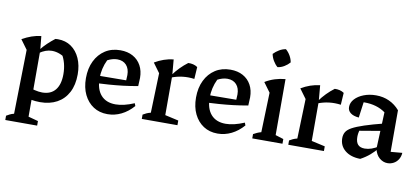

<svg xmlns="http://www.w3.org/2000/svg" viewBox="-80 -1016 3270 1496"><g transform="rotate(10 1555.5 -268.5)"><path d="M259 9Q224 9 183.5 2Q143 -5 99 -19L119 -102Q166 -85 201 -76.5Q236 -68 263 -68Q331 -68 366.5 -111.5Q402 -155 402 -237Q402 -281 391.5 -321.5Q381 -362 359 -397L411 -349Q349 -401 283 -401Q234 -401 183 -365L182 -389Q208 -422 235.5 -448Q263 -474 293 -497Q299 -497 303.5 -497.5Q308 -498 313 -498Q374 -498 418.5 -467Q463 -436 487.5 -381Q512 -326 512 -255Q512 -171 481 -112Q450 -53 393.5 -22Q337 9 259 9ZM18 193V159Q30 152 43.5 145Q57 138 77 133L87 -374L32 -449Q69 -470 106 -483Q143 -496 181 -500L192 -386V136L270 157V193Z M793 10Q729 10 681.5 -21Q634 -52 607 -107.5Q580 -163 580 -238Q580 -315 608.5 -373.5Q637 -432 688 -465Q739 -498 808 -498Q865 -498 907 -475Q949 -452 972 -410Q995 -368 995 -312L992 -247Q930 -236 875.5 -229.5Q821 -223 766 -219Q711 -215 647 -212L648 -273L892 -275L894 -317Q894 -367 868 -395.5Q842 -424 796 -424Q777 -424 757.5 -418.5Q738 -413 719 -403Q702 -368 693.5 -330.5Q685 -293 685 -256Q685 -169 726 -122.5Q767 -76 842 -76Q906 -76 989 -111L997 -90Q954 -41 902 -15.5Q850 10 793 10Z M1413 -378Q1318 -391 1230 -356V-374Q1256 -410 1284.5 -439Q1313 -468 1345 -492Q1365 -493 1384 -488.5Q1403 -484 1419 -473ZM1064 0V-34Q1077 -42 1091 -48.5Q1105 -55 1125 -60L1135 -374L1080 -449Q1150 -491 1228 -500L1239 -374V-61L1346 -37V0Z M1664 10Q1600 10 1552.5 -21Q1505 -52 1478 -107.5Q1451 -163 1451 -238Q1451 -315 1479.5 -373.5Q1508 -432 1559 -465Q1610 -498 1679 -498Q1736 -498 1778 -475Q1820 -452 1843 -410Q1866 -368 1866 -312L1863 -247Q1801 -236 1746.5 -229.5Q1692 -223 1637 -219Q1582 -215 1518 -212L1519 -273L1763 -275L1765 -317Q1765 -367 1739 -395.5Q1713 -424 1667 -424Q1648 -424 1628.5 -418.5Q1609 -413 1590 -403Q1573 -368 1564.5 -330.5Q1556 -293 1556 -256Q1556 -169 1597 -122.5Q1638 -76 1713 -76Q1777 -76 1860 -111L1868 -90Q1825 -41 1773 -15.5Q1721 10 1664 10Z M1938 0V-34Q1952 -42 1966.5 -48.5Q1981 -55 1999 -60L2009 -374L1954 -449Q1990 -471 2029.5 -483.5Q2069 -496 2113 -500V-57L2177 -37V0ZM2076 -730Q2097 -712 2111.5 -686.5Q2126 -661 2130 -635Q2113 -615 2087.5 -599.5Q2062 -584 2035 -581Q2015 -598 2000 -623.5Q1985 -649 1980 -676Q1999 -696 2024 -711Q2049 -726 2076 -730Z M2572 -378Q2477 -391 2389 -356V-374Q2415 -410 2443.5 -439Q2472 -468 2504 -492Q2524 -493 2543 -488.5Q2562 -484 2578 -473ZM2223 0V-34Q2236 -42 2250 -48.5Q2264 -55 2284 -60L2294 -374L2239 -449Q2309 -491 2387 -500L2398 -374V-61L2505 -37V0Z M3008 7Q2974 7 2945 -17Q2916 -41 2905 -89L2917 -379Q2849 -428 2750 -428Q2733 -428 2716 -426Q2699 -424 2683 -421L2747 -452L2727 -304Q2683 -308 2660.5 -326Q2638 -344 2638 -372Q2638 -407 2664 -435.5Q2690 -464 2734 -481Q2778 -498 2831 -498Q2888 -498 2935.5 -476Q2983 -454 3018 -413V-84L3109 -92Q3107 -62 3093 -39.5Q3079 -17 3056.5 -5Q3034 7 3008 7ZM2794 11Q2718 10 2673 -27Q2628 -64 2628 -124Q2628 -152 2640.5 -173Q2653 -194 2686 -212Q2719 -230 2779.5 -250Q2840 -270 2935 -294V-235L2717 -198L2752 -214Q2747 -199 2744.5 -183.5Q2742 -168 2742 -154Q2742 -114 2759.5 -94Q2777 -74 2814 -74Q2840 -74 2867.5 -83.5Q2895 -93 2926 -113V-99Q2898 -65 2866.5 -38Q2835 -11 2794 11Z"/></g></svg>

Font: Piazzolla 24pt SemiBold
Style: Regular
Weight: 600
Designer: Juan Pablo del Peral
Foundry: Huerta Tipografica
Version: Version 2.005